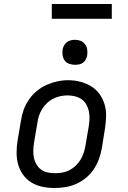

<svg xmlns="http://www.w3.org/2000/svg" viewBox="-20 -932 640 960"><path d="M253 8Q222 8 192.5 2Q163 -4 138 -19Q113 -34 96 -57.5Q79 -81 71 -109Q63 -137 63 -168Q63 -199 68 -230L85 -330Q89 -357 98.5 -383.5Q108 -410 124.5 -434Q141 -458 164 -477Q187 -496 213 -507.5Q239 -519 266 -525Q293 -531 321 -531Q352 -531 381 -523.5Q410 -516 435 -501Q460 -486 477 -462.5Q494 -439 502.5 -411Q511 -383 510.5 -352Q510 -321 505 -290L489 -190Q484 -163 474.5 -136.5Q465 -110 449 -86Q433 -62 410 -43Q387 -24 361 -12.5Q335 -1 307.5 3.5Q280 8 253 8ZM254 -66Q273 -66 291 -69Q309 -72 326 -80.5Q343 -89 357.5 -102.5Q372 -116 382 -132.5Q392 -149 398 -166.5Q404 -184 407 -202L424 -302Q427 -321 427.5 -340Q428 -359 424 -377Q420 -395 411 -410.5Q402 -426 387.5 -436Q373 -446 354.5 -450.5Q336 -455 317 -455Q299 -455 281 -451Q263 -447 246 -438.5Q229 -430 215 -416.5Q201 -403 191 -387Q181 -371 175 -353.5Q169 -336 167 -318L150 -218Q147 -199 146.5 -180Q146 -161 149.5 -143.5Q153 -126 162 -110.5Q171 -95 185 -84.5Q199 -74 217 -70Q235 -66 254 -66ZM355 -608Q340 -608 326 -613Q312 -618 303.5 -629.5Q295 -641 293 -655.5Q291 -670 293 -685Q295 -695 300.5 -705Q306 -715 315 -721.5Q324 -728 334 -730.5Q344 -733 355 -733Q370 -733 383.5 -727.5Q397 -722 405.5 -710.5Q414 -699 416 -684.5Q418 -670 416 -655Q414 -645 409 -635Q404 -625 395 -618.5Q386 -612 375.5 -610Q365 -608 355 -608ZM239 -838V-912H539V-838Z"/></svg>

Font: Iosevka Etoile Oblique
Style: Regular
Weight: 400
Italic angle: -9°
Designer: Belleve Invis
Foundry: Belleve Invis
Version: Version 15.5.2; ttfautohint (v1.8.4)